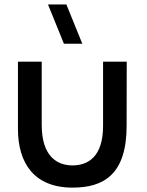

<svg xmlns="http://www.w3.org/2000/svg" viewBox="-20 -815 655 856"><path d="M303.5 21.5C442 21.5 544.5 -37 544.5 -254L545 -540H439.5V-253.5C439.5 -114.5 371 -77.5 302.5 -77.5C234 -78 166 -118.5 166 -258V-540H60V-240C60 -90 130.5 21.5 303.5 21.5ZM194 -795 265 -620H347L276 -795Z"/></svg>

Font: Eudonet SemiBold
Style: Regular
Weight: 600
Designer: Mikhail Sharanda
Foundry: Mikhail Sharanda
Version: Version 4.503;Glyphs 3.1.2 (3151)